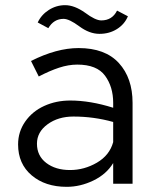

<svg xmlns="http://www.w3.org/2000/svg" viewBox="-20 -711 610 743"><path d="M493 -313V0H418V-80Q392 -37 341.5 -12.5Q291 12 238 12Q155 12 102.5 -32.5Q50 -77 50 -152Q50 -201 77.5 -240.5Q105 -280 151 -301Q197 -322 252 -322Q329 -322 418 -294V-313Q418 -375 386.5 -418Q355 -461 279 -461Q245 -461 208.5 -449Q172 -437 130 -415L100 -475Q199 -525 284 -525Q387 -525 440 -467Q493 -409 493 -313ZM418 -161V-239Q343 -260 264 -260Q205 -260 164 -230Q123 -200 123 -155Q123 -108 159 -80.5Q195 -53 251 -53Q306 -53 355 -81.5Q404 -110 418 -161ZM167 -602 126 -624Q140 -654 169 -672.5Q198 -691 232 -691Q268 -691 309 -662Q349 -632 372 -632Q414 -632 433 -670L475 -648Q462 -617 432.5 -598.5Q403 -580 365 -580Q326 -580 287 -609Q248 -638 226 -638Q188 -638 167 -602Z"/></svg>

Font: Metropolitano
Style: Regular
Weight: 400
Designer: Fonts by Alex Slobzheninov & Chris M. Simpson / Changes by Cristiano Sobral
Foundry: Fonts by Alex Slobzheninov & Chris M. Simpson / Changes by Cristiano Sobral
Version: Version 1.00;August 30, 2020;FontCreator 13.0.0.2681 64-bit